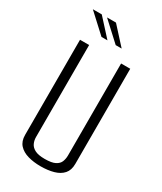

<svg xmlns="http://www.w3.org/2000/svg" viewBox="-197 -851 784 928"><g transform="rotate(30 194.5 -387.0)"><path d="M194.4 5Q155.9 5 124.1 -4Q92.3 -13 73.4 -33.5Q54.5 -54 54.5 -89V-620H105.4V-106.2Q105.4 -87.9 112.8 -71.8Q120.2 -55.6 139.3 -45.7Q158.4 -35.8 194.4 -35.8Q232.9 -35.8 252 -45.7Q271.2 -55.6 277.5 -71.9Q283.8 -88.2 283.8 -106.2V-620H334.8V-89Q334.8 -54 316.8 -33.5Q298.8 -13 267 -4Q235.2 5 194.4 5ZM137.5 -683.8 34.4 -778.8H84.2L170.8 -683.8ZM216.8 -683.8 113.6 -778.8H163.5L250 -683.8Z"/></g></svg>

Font: Smooch Sans Thin
Style: Regular
Weight: 100
Designer: Robert E. Leuschke
Foundry: Robert E. Leuschke
Version: Version 1.010